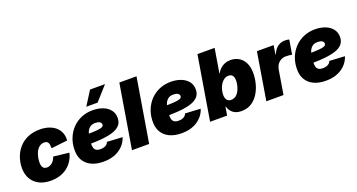

<svg xmlns="http://www.w3.org/2000/svg" viewBox="-46 -1404 3823 2057"><g transform="rotate(-20 1865.5 -376.0)"><path d="M272.9 10.3Q195.8 10.3 140.1 -18.8Q84.5 -47.9 54.9 -100.1Q25.4 -152.3 25.4 -222.7Q25.4 -284.7 45.7 -342.8Q65.9 -400.9 106 -447Q146 -493.2 205.8 -520Q265.6 -546.9 345.2 -546.9Q401.4 -546.9 446.5 -532Q491.7 -517.1 523.4 -489.5Q555.2 -461.9 570.6 -422.9Q585.9 -383.8 582 -335.4L397 -314.5Q397 -334.5 395 -350.1Q393.1 -365.7 387.2 -377Q381.3 -388.2 370.8 -393.8Q360.4 -399.4 344.2 -399.4Q311 -399.4 287.8 -381.6Q264.6 -363.8 250.2 -335Q235.8 -306.2 229.2 -274.2Q222.7 -242.2 222.7 -214.4Q222.7 -189.5 229 -172.1Q235.4 -154.8 248.3 -146Q261.2 -137.2 280.3 -137.2Q296.9 -137.2 312.5 -143.3Q328.1 -149.4 341.6 -160.6Q355 -171.9 365.5 -188.2Q376 -204.6 382.3 -225.1L560.5 -204.6Q548.3 -154.8 523.2 -115.5Q498 -76.2 461.2 -47.9Q424.3 -19.5 377 -4.6Q329.6 10.3 272.9 10.3Z M872.1 11.7Q793 11.7 735.4 -15.9Q677.7 -43.5 648.2 -95.9Q618.7 -148.4 622.1 -222.7Q624 -289.1 647.9 -347.7Q671.9 -406.2 714.6 -450.9Q757.3 -495.6 816.4 -521.2Q875.5 -546.9 948.2 -546.9Q1010.3 -546.9 1061.5 -527.6Q1112.8 -508.3 1143.3 -470.7Q1173.8 -433.1 1173.8 -378.9Q1173.8 -322.3 1138.9 -289.1Q1104 -255.9 1038.8 -239.7Q973.6 -223.6 882.6 -219Q791.5 -214.4 678.7 -214.4L696.8 -323.2Q793.9 -323.2 853.3 -325Q912.6 -326.7 943.6 -331.5Q974.6 -336.4 985.6 -345Q996.6 -353.5 996.6 -366.2Q996.6 -386.7 978.8 -397.9Q960.9 -409.2 927.7 -409.2Q887.2 -409.2 863.8 -388.7Q840.3 -368.2 829.6 -336.9Q818.8 -305.7 815.4 -273.4Q812 -241.2 811.5 -217.8Q810.1 -190.9 815.7 -170.2Q821.3 -149.4 838.1 -137.7Q855 -126 887.7 -126Q922.4 -126 946 -138.9Q969.7 -151.9 977.1 -175.8L1152.3 -166Q1127.4 -86.4 1054.7 -37.4Q981.9 11.7 872.1 11.7ZM898.4 -605 999 -764.2H1169.9L1027.3 -605Z M1515.6 -727.5 1395 0H1199.2L1319.8 -727.5Z M1762.7 11.7Q1683.6 11.7 1626 -15.9Q1568.4 -43.5 1538.8 -95.9Q1509.3 -148.4 1512.7 -222.7Q1514.6 -289.1 1538.6 -347.7Q1562.5 -406.2 1605.2 -450.9Q1647.9 -495.6 1707 -521.2Q1766.1 -546.9 1838.9 -546.9Q1900.9 -546.9 1952.1 -527.6Q2003.4 -508.3 2033.9 -470.7Q2064.5 -433.1 2064.5 -378.9Q2064.5 -322.3 2029.5 -289.1Q1994.6 -255.9 1929.4 -239.7Q1864.3 -223.6 1773.2 -219Q1682.1 -214.4 1569.3 -214.4L1587.4 -323.2Q1684.6 -323.2 1743.9 -325Q1803.2 -326.7 1834.2 -331.5Q1865.2 -336.4 1876.2 -345Q1887.2 -353.5 1887.2 -366.2Q1887.2 -386.7 1869.4 -397.9Q1851.6 -409.2 1818.4 -409.2Q1777.8 -409.2 1754.4 -388.7Q1731 -368.2 1720.2 -336.9Q1709.5 -305.7 1706.1 -273.4Q1702.6 -241.2 1702.1 -217.8Q1700.7 -190.9 1706.3 -170.2Q1711.9 -149.4 1728.8 -137.7Q1745.6 -126 1778.3 -126Q1813 -126 1836.7 -138.9Q1860.4 -151.9 1867.7 -175.8L2043 -166Q2018.1 -86.4 1945.3 -37.4Q1872.6 11.7 1762.7 11.7Z M2447.3 7.8Q2406.7 7.8 2377.4 -5.6Q2348.1 -19 2330.1 -42Q2312 -64.9 2305.2 -93.8H2299.3L2283.7 0H2089.8L2210.4 -727.5H2406.2L2360.4 -451.2H2363.3Q2377.9 -479.5 2400.6 -501.2Q2423.3 -522.9 2453.4 -534.9Q2483.4 -546.9 2520 -546.9Q2570.8 -546.9 2612.3 -523.2Q2653.8 -499.5 2678.5 -451.4Q2703.1 -403.3 2703.1 -330.6Q2703.1 -275.9 2688.5 -216.8Q2673.8 -157.7 2642.8 -106.7Q2611.8 -55.7 2563.2 -23.9Q2514.6 7.8 2447.3 7.8ZM2382.3 -143.1Q2415.5 -143.1 2438.5 -161.4Q2461.4 -179.7 2475.6 -208Q2489.7 -236.3 2496.3 -266.6Q2502.9 -296.9 2502.9 -320.8Q2502.9 -356.9 2488.3 -376.7Q2473.6 -396.5 2443.8 -396.5Q2414.1 -396.5 2390.9 -380.1Q2367.7 -363.8 2351.8 -337.6Q2335.9 -311.5 2327.9 -281Q2319.8 -250.5 2319.8 -222.2Q2319.8 -185.1 2336.2 -164.1Q2352.5 -143.1 2382.3 -143.1Z M2731 0 2819.8 -539.1H3010.3L2993.7 -437H2998Q3022.5 -493.7 3058.3 -519Q3094.2 -544.4 3139.6 -544.4Q3152.8 -544.4 3165 -543Q3177.2 -541.5 3188.5 -538.6L3161.1 -374Q3147.9 -377.9 3127 -379.6Q3106 -381.3 3090.3 -381.3Q3061 -381.3 3036.1 -368.2Q3011.2 -355 2994.6 -331.5Q2978 -308.1 2972.2 -275.9L2926.8 0Z M3407.2 11.7Q3328.1 11.7 3270.5 -15.9Q3212.9 -43.5 3183.3 -95.9Q3153.8 -148.4 3157.2 -222.7Q3159.2 -289.1 3183.1 -347.7Q3207 -406.2 3249.8 -450.9Q3292.5 -495.6 3351.6 -521.2Q3410.6 -546.9 3483.4 -546.9Q3545.4 -546.9 3596.7 -527.6Q3647.9 -508.3 3678.5 -470.7Q3709 -433.1 3709 -378.9Q3709 -322.3 3674.1 -289.1Q3639.2 -255.9 3574 -239.7Q3508.8 -223.6 3417.7 -219Q3326.7 -214.4 3213.9 -214.4L3231.9 -323.2Q3329.1 -323.2 3388.4 -325Q3447.8 -326.7 3478.8 -331.5Q3509.8 -336.4 3520.8 -345Q3531.7 -353.5 3531.7 -366.2Q3531.7 -386.7 3513.9 -397.9Q3496.1 -409.2 3462.9 -409.2Q3422.4 -409.2 3398.9 -388.7Q3375.5 -368.2 3364.7 -336.9Q3354 -305.7 3350.6 -273.4Q3347.2 -241.2 3346.7 -217.8Q3345.2 -190.9 3350.8 -170.2Q3356.4 -149.4 3373.3 -137.7Q3390.1 -126 3422.9 -126Q3457.5 -126 3481.2 -138.9Q3504.9 -151.9 3512.2 -175.8L3687.5 -166Q3662.6 -86.4 3589.8 -37.4Q3517.1 11.7 3407.2 11.7Z"/></g></svg>

Font: Inter 18pt Black
Style: Italic
Weight: 900
Italic angle: -9.3988°
Designer: Rasmus Andersson
Foundry: rsms
Version: Version 4.001;git-66647c0bb